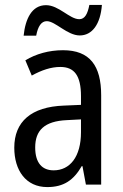

<svg xmlns="http://www.w3.org/2000/svg" viewBox="-20 -750 500 780"><path d="M76 -605H127C134 -643 148 -664 170 -664C205 -664 253 -606 304 -606C354 -606 388 -651 394 -730H343C336 -694 325 -672 302 -672C263 -672 219 -729 167 -729C109 -729 83 -673 76 -605ZM236 -546C179 -546 126 -531 83 -505L109 -443C149 -465 187 -478 225 -478C282 -478 309 -443 309 -359V-324L239 -321C107 -316 38 -256 38 -150C38 -58 85 10 172 10C239 10 279 -18 312 -75H315L329 0H391V-363C391 -483 345 -546 236 -546ZM252 -262 309 -265V-213C309 -113 264 -58 198 -58C152 -58 123 -87 123 -151C123 -220 160 -258 252 -262Z"/></svg>

Font: Noto Sans Gujarati UI Condensed
Style: Regular
Weight: 400
Width: 3
Designer: Jelle Bosma - Monotype Design Team, Universal Thirst
Foundry: Monotype Imaging Inc.
Version: Version 2.106